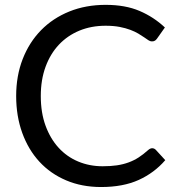

<svg xmlns="http://www.w3.org/2000/svg" viewBox="-20 -744 725 772"><path d="M592 -148Q600 -148 606.5 -141.5L644.5 -100Q600.5 -49 537.8 -20.5Q475 8 386.5 8Q309 8 246 -18.8Q183 -45.5 138.5 -93.8Q94 -142 69.5 -209.5Q45 -277 45 -358Q45 -439 71.2 -506.5Q97.5 -574 145 -622.5Q192.5 -671 258.8 -697.8Q325 -724.5 405 -724.5Q484 -724.5 541.2 -700Q598.5 -675.5 643 -633.5L611.5 -589Q608 -584 603.5 -580.8Q599 -577.5 590.5 -577.5Q584 -577.5 576.8 -582.2Q569.5 -587 559.5 -594Q549.5 -601 536 -609Q522.5 -617 504 -624Q485.5 -631 461 -635.8Q436.5 -640.5 404.5 -640.5Q347 -640.5 299.2 -620.8Q251.5 -601 217 -564.5Q182.5 -528 163.2 -475.5Q144 -423 144 -358Q144 -291 163.2 -238.5Q182.5 -186 215.8 -149.8Q249 -113.5 294.5 -94.5Q340 -75.5 392.5 -75.5Q424.5 -75.5 450 -79.2Q475.5 -83 497.2 -91Q519 -99 537.8 -111.2Q556.5 -123.5 575.5 -140.5Q584 -148 592 -148Z"/></svg>

Font: Lato TR
Style: Regular
Weight: 400
Designer: Lukasz Dziedzic
Foundry: tyPoland Lukasz Dziedzic
Version: Version 1.104 2013